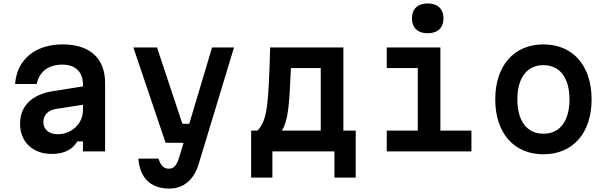

<svg xmlns="http://www.w3.org/2000/svg" viewBox="-20 -883 3540 1120"><path d="M68 -393H194C209 -465 262 -506 344 -506C420 -506 464 -463 464 -390V-379L287 -351C165 -331 97 -264 97 -161C97 -56 170 15 282 15C354 15 402 -10 431 -58H464V0H593V-399C593 -543 504 -624 346 -624C185 -624 79 -536 68 -393ZM233 -170C233 -212 259 -240 309 -248L464 -272V-240C464 -162 398 -100 316 -100C266 -100 233 -128 233 -170Z M758 -606 946 -50H1051L1023 42C1009 84 993 101 965 101C935 101 919 84 904 42H787C796 156 859 217 968 217C1050 217 1110 167 1138 77L1345 -606H1217L1084 -161H1044L896 -606Z M1445 153H1569V0H1931V153H2055V-121H1983V-606H1556C1546 -277 1541 -184 1482 -121H1445ZM1625 -121C1661 -184 1667 -260 1677 -486H1851V-121Z M2236 -606V-486H2417V-121H2236V0H2730V-121H2549V-606ZM2383 -776C2383 -721 2417 -689 2475 -689C2533 -689 2567 -721 2567 -776C2567 -831 2533 -863 2475 -863C2417 -863 2383 -831 2383 -776Z M3150 17C3322 17 3431 -107 3431 -303C3431 -500 3322 -624 3150 -624C2978 -624 2869 -500 2869 -303C2869 -107 2978 17 3150 17ZM2998 -303C2998 -429 3054 -503 3150 -503C3246 -503 3302 -429 3302 -303C3302 -177 3246 -103 3150 -103C3054 -103 2998 -177 2998 -303Z"/></svg>

Font: Martian Mono Std Md
Style: Regular
Weight: 500
Monospace: yes
Designer: Roman Shamin
Foundry: Evil Martians
Version: Version 1.000